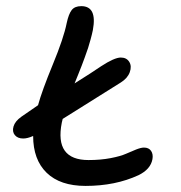

<svg xmlns="http://www.w3.org/2000/svg" viewBox="-20 -652 594 631"><path d="M56.2 -196.8Q38.1 -196.8 28.8 -208Q19.5 -219.2 24.4 -236.3Q29.3 -253.4 49.8 -268.1Q86.4 -293.9 105 -306.2Q117.7 -353 153.6 -440.2Q189.5 -527.3 199.2 -576.2Q205.6 -606 215.6 -618.9Q225.6 -631.8 247.1 -631.8Q299.8 -631.8 285.2 -553.2Q282.2 -538.6 277.6 -522Q272.9 -505.4 269.5 -494.4Q266.1 -483.4 258.5 -463.1Q251 -442.9 248.5 -436.3Q246.1 -429.7 236.3 -405.5Q226.6 -381.3 225.1 -377.9Q282.2 -413.6 312 -434.1Q356 -462.9 377 -462.9Q396 -462.9 404.8 -448.7Q413.6 -434.6 406.5 -414.8Q399.4 -395 377 -380.9Q229.5 -288.1 186 -261.2Q185.5 -259.3 184.6 -255.1Q183.6 -251 183.1 -249Q158.7 -126 271 -126Q310.5 -126 343.5 -132.3Q376.5 -138.7 393.8 -146.5Q411.1 -154.3 427.2 -160.6Q443.4 -167 453.1 -167Q469.2 -167 476.6 -156Q483.9 -145 481 -128.9Q475.1 -95.7 435.1 -76.2Q358.9 -41 261.2 -41Q177.7 -41 133.3 -84.2Q88.9 -127.4 88.9 -205.1Q70.3 -196.8 56.2 -196.8Z"/></svg>

Font: Shantell Sans Irregular
Style: Italic
Weight: 400
Italic angle: -11.31°
Designer: Stephen Nixon, Anya Danilova, Shantell Martin
Foundry: Arrow Type
Version: Version 1.006;[9816181b4]